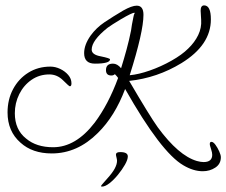

<svg xmlns="http://www.w3.org/2000/svg" viewBox="-20 -513 839 712"><path d="M732 122Q697 122 660 100Q577 52 444 -183Q406 -82 343 -20Q267 56 172 56Q100 56 56 16Q8 -26 8 -96Q8 -144 28.5 -182.5Q49 -221 85 -243.5Q121 -266 167 -266Q185 -266 203 -257.5Q221 -249 233 -235Q245 -221 245 -204Q245 -193 239 -193Q236 -193 214 -215Q192 -237 163 -237Q126 -237 97 -217Q68 -197 51.5 -164Q35 -131 35 -93Q35 -32 77 1Q115 33 177 33Q261 33 331 -58Q382 -126 418 -224Q416 -227 413 -230.5Q410 -234 406 -238Q401 -233 393 -233Q373 -233 373 -253Q373 -277 399 -277Q415 -277 429 -260Q440 -295 449.5 -330Q459 -365 466 -400Q468 -418 475 -451Q477 -461 478 -461Q479 -461 479 -464V-466Q470 -466 429 -442Q394 -421 379 -410Q320 -363 320 -329Q320 -310 354 -304Q388 -297 388 -293Q388 -277 332 -277Q292 -277 292 -316Q292 -347 316 -381Q337 -410 367.5 -430.5Q398 -451 437 -474Q469 -492 487 -492Q512 -492 512 -458Q512 -395 461 -234Q494 -237 535.5 -251.5Q577 -266 616 -288Q655 -310 678 -333Q702 -356 715 -383Q728 -410 726 -439L725 -456Q725 -461 724.5 -465.5Q724 -470 724 -473Q724 -493 737 -493Q762 -493 762 -441Q762 -346 653 -279Q563 -224 459 -213Q535 -83 565 -41Q642 64 710 84Q717 86 723.5 87Q730 88 735 88Q767 88 767 61Q767 53 763 41Q761 34 759.5 29.5Q758 25 758 21Q758 13 764 13Q771 13 779 24Q787 35 793 48.5Q799 62 799 70Q799 95 778.5 108.5Q758 122 732 122ZM356 179Q355 178 355 176Q355 175 362.5 166.5Q370 158 377 150Q397 128 405.5 112Q414 96 414 83Q414 81 413.5 78Q413 75 412 71Q411 67 410.5 64.5Q410 62 410 60Q410 51 426 51Q454 51 454 67Q454 79 443.5 97.5Q433 116 417.5 135Q402 154 386 166.5Q370 179 358 179Z"/></svg>

Font: Petemoss
Style: Regular
Weight: 400
Designer: Robert E. Leuschke
Foundry: Robert E. Leuschke
Version: Version 1.010; ttfautohint (v1.8.3)